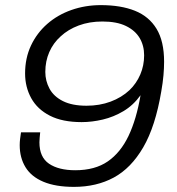

<svg xmlns="http://www.w3.org/2000/svg" viewBox="-20 -718 690 750"><path d="M269 12Q197 12 149.5 -8Q102 -28 79.5 -65Q57 -102 57 -151Q57 -163 58.5 -175.5Q60 -188 62 -201H137Q136 -190 135 -180.5Q134 -171 134 -162Q134 -104 171.5 -78.5Q209 -53 274 -53Q351 -53 401 -87.5Q451 -122 482 -187Q513 -252 529 -346Q501 -307 462.5 -284Q424 -261 381.5 -251Q339 -241 299 -241Q224 -241 175 -266Q126 -291 102 -334.5Q78 -378 78 -431Q78 -491 101 -540Q124 -589 164.5 -624.5Q205 -660 259 -679Q313 -698 374 -698Q452 -698 507 -676Q562 -654 591.5 -605.5Q621 -557 621 -477Q621 -452 618.5 -423.5Q616 -395 610 -361Q587 -224 539.5 -142.5Q492 -61 424.5 -24.5Q357 12 269 12ZM318 -305Q369 -305 412 -321Q455 -337 486 -366Q513 -392 528 -427Q543 -462 543 -502Q543 -540 525.5 -569.5Q508 -599 472 -616.5Q436 -634 380 -634Q329 -634 287.5 -618.5Q246 -603 217 -576Q188 -550 172.5 -514.5Q157 -479 157 -437Q157 -402 173.5 -371.5Q190 -341 226 -323Q262 -305 318 -305Z"/></svg>

Font: Archivo SemiExpanded Light
Style: Italic
Weight: 300
Width: 6
Italic angle: -10°
Designer: Hector Gatti
Foundry: Omnibus-Type
Version: Version 2.001